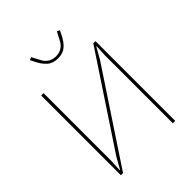

<svg xmlns="http://www.w3.org/2000/svg" viewBox="-249 -1050 1189 1189"><g transform="rotate(-45 346.0 -455.0)"><path d="M226.1 -877 213.9 -901.9 231.9 -910.2 267.1 -844.2Q295.9 -804.2 345.2 -804.2Q394 -804.2 422.9 -844.2L458 -910.2L476.1 -901.9L463.9 -877Q443.4 -834.5 416.5 -810.3Q389.6 -786.1 345.2 -786.1Q300.8 -786.1 273.7 -810.3Q246.6 -834.5 226.1 -877ZM107.9 0V-698.2H128.9V-101.1L125 -26.9H127.9L168.9 -100.1L564.9 -698.2H584V0H563V-597.2L566.9 -670.9H564L522.9 -598.1L127 0Z"/></g></svg>

Font: Anuphan Thin
Style: Regular
Weight: 250
Designer: Mike Abbink, Paul van der Laan, Pieter van Rosmalen, Mint Tantisuwanna
Foundry: Bold Monday; Cadson Demak
Version: Version 3.002;hotconv 1.0.109;makeotfexe 2.5.65596